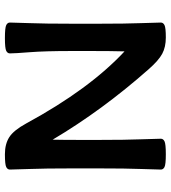

<svg xmlns="http://www.w3.org/2000/svg" viewBox="24 -718 702 790"><g transform="rotate(90 375.0 -323.0)"><path d="M555.7 -378.9Q555.7 -490.2 553.2 -551.8Q550.8 -613.3 550.8 -633.8Q550.8 -643.6 561.5 -648.9Q572.3 -654.3 614.7 -654.3Q656.7 -654.3 667.2 -648.9Q677.7 -643.6 677.7 -633.8Q677.7 -613.3 675.3 -551.8Q672.9 -490.2 672.9 -378.9V-267.6Q672.9 -156.2 675.3 -94.7Q677.7 -33.2 677.7 -12.7Q677.7 -2.9 667.2 2.4Q656.7 7.8 614.7 7.8Q572.3 7.8 544.2 -10.3Q516.1 -28.3 487.8 -80.1Q346.7 -339.8 191.4 -484.4Q189.9 -430.2 189.9 -349.6V-267.6Q189.9 -156.2 194.8 -94.7Q199.7 -33.2 199.7 -12.7Q199.7 -2.9 189.2 2.4Q178.7 7.8 136.7 7.8Q94.2 7.8 83.5 2.4Q72.8 -2.9 72.8 -12.7Q72.8 -33.2 75.2 -94.7Q77.6 -156.2 77.6 -267.6V-378.9Q77.6 -490.2 75.2 -551.8Q72.8 -613.3 72.8 -633.8Q72.8 -643.6 83.5 -648.9Q94.2 -654.3 134.3 -654.3Q173.8 -654.3 201.4 -639.4Q229 -624.5 264.6 -584Q434.1 -392.1 554.7 -188.5Q555.7 -229.5 555.7 -301.8Z"/></g></svg>

Font: ALMAS
Style: Bold
Weight: 700
Designer: ALMAS Font/ by Husham Jawad Kadhim, derived from the Bainsely font by/ Paul James MIller
Foundry: High-Logic / Made with FontCreator
Version: Version 1.411;September 19, 2021;FontCreator 14.0.0.2814 32-